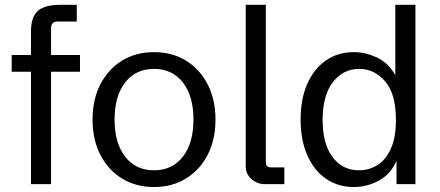

<svg xmlns="http://www.w3.org/2000/svg" viewBox="-20 -752 1796 784"><path d="M106.4 0V-459H27.8V-527.3H106.4V-623Q106.4 -682.1 134.3 -707.3Q162.1 -732.4 227.5 -732.4H293.5V-664.1H215.8Q188.5 -664.1 188.5 -636.7V-527.3H306.6V-459H188.5V0Z M608.9 11.7Q534.7 11.7 478 -23.2Q421.4 -58.1 389.6 -120.1Q357.9 -182.1 357.9 -263.7Q357.9 -345.2 389.6 -407.2Q421.4 -469.2 478 -504.2Q534.7 -539.1 608.9 -539.1Q683.1 -539.1 739.7 -504.2Q796.4 -469.2 828.1 -407.2Q859.9 -345.2 859.9 -263.7Q859.9 -182.1 828.1 -120.1Q796.4 -58.1 739.7 -23.2Q683.1 11.7 608.9 11.7ZM608.9 -56.6Q683.6 -56.6 726.8 -112.3Q770 -168 770 -263.7Q770 -359.9 726.8 -415.3Q683.6 -470.7 608.9 -470.7Q534.2 -470.7 491 -415.3Q447.8 -359.9 447.8 -263.7Q447.8 -168 491 -112.3Q534.2 -56.6 608.9 -56.6Z M1061.5 0Q1030.3 0 1006.8 -20.8Q983.4 -41.5 983.4 -73.2V-732.4H1065.4V-95.2Q1065.4 -79.1 1070.1 -73.7Q1074.7 -68.4 1089.8 -68.4H1141.1V0Z M1424.3 11.7Q1360.4 11.7 1311.3 -22Q1262.2 -55.7 1234.9 -117.7Q1207.5 -179.7 1207.5 -264.2Q1207.5 -348.6 1235.1 -410.4Q1262.7 -472.2 1311.5 -505.6Q1360.4 -539.1 1424.3 -539.1Q1471.7 -539.1 1518.8 -517.3Q1565.9 -495.6 1594.2 -444.8V-732.4H1676.3V0H1599.1V-95.7Q1576.2 -41.5 1527.6 -14.9Q1479 11.7 1424.3 11.7ZM1445.8 -56.6Q1487.3 -56.6 1521.5 -78.1Q1555.7 -99.6 1576.2 -145.3Q1596.7 -190.9 1596.7 -262.2Q1596.7 -368.7 1552.7 -419.7Q1508.8 -470.7 1446.8 -470.7Q1381.3 -470.7 1339.4 -416.7Q1297.4 -362.8 1297.4 -262.2Q1297.4 -164.6 1337.9 -110.6Q1378.4 -56.6 1445.8 -56.6Z"/></svg>

Font: Schibsted Grotesk
Style: Regular
Weight: 400
Designer: Bakken & Baeck AS, Henrik Kongsvoll
Foundry: Schibsted ASA
Version: Version 1.100; ttfautohint (v1.8.4.7-5d5b);gftools[0.9.25]